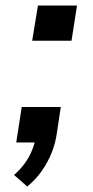

<svg xmlns="http://www.w3.org/2000/svg" viewBox="-20 -518 338 698"><path d="M79 160 31 118Q52 100 68.5 78Q85 56 95.5 30.5Q106 5 111 -19L129 0H39L59 -129H201L187 -36Q182 1 168.5 35.5Q155 70 132.5 102.5Q110 135 79 160ZM97 -370 118 -498H260L240 -370Z"/></svg>

Font: Nunito Sans 7pt SemiExpanded SemiBold
Style: Italic
Weight: 600
Width: 6
Italic angle: -9°
Designer: Vernon Adams
Foundry: Vernon Adams
Version: Version 3.101;gftools[0.9.27]